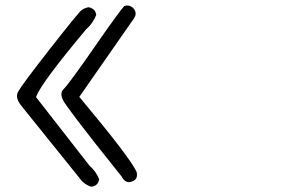

<svg xmlns="http://www.w3.org/2000/svg" viewBox="-20 -698 1040 707"><path d="M437.5 -675.8Q416.5 -652.3 327.1 -523.4Q233.9 -389.2 214.4 -370.1Q206.1 -361.8 206.1 -351.1Q206.1 -341.8 211.7 -329.8Q217.3 -317.9 265.9 -253.7Q314.5 -189.5 427.7 -48.3Q432.1 -40 437 -35.2Q444.8 -27.3 454.6 -27.3Q459.5 -27.3 466.3 -29.8Q484.4 -35.6 484.4 -54.2Q484.4 -58.6 483.4 -64Q462.9 -112.8 272 -341.3L471.7 -627.9Q479.5 -638.7 479.5 -647.9Q479.5 -658.2 470.7 -668Q465.8 -672.4 462.2 -674.3Q458.5 -676.3 455.6 -677Q452.6 -677.7 450.4 -677.7Q448.2 -677.7 445.3 -677.5Q442.4 -677.2 437.5 -675.8ZM42.5 -344.7Q42.5 -326.7 62 -304.2L271.5 -43.9Q289.1 -18.6 316.4 -10.3Q335.4 -12.7 341.8 -26.9Q344.2 -31.7 345.2 -38.1Q334 -66.4 309.6 -87.9L112.8 -340.3L114.3 -344.7Q133.3 -394 296.9 -589.8Q323.2 -612.8 334.5 -643.6Q331.1 -662.6 314.9 -668.9Q311.5 -670.4 307.1 -671.4Q292 -669.4 279.3 -659.7Q267.6 -650.4 164.6 -518.8Q61.5 -387.2 46.4 -359.9Q42.5 -352.5 42.5 -344.7Z"/></svg>

Font: NaikaiFont
Style: Light
Weight: 300
Version: Version 1.89